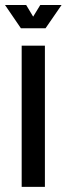

<svg xmlns="http://www.w3.org/2000/svg" viewBox="-54 -724 259 744"><path d="M30 0V-547H120V0ZM27 -614.5 -34.5 -704.5H47.5L74.5 -659.5L102 -704.5H184.5L122.5 -614.5Z"/></svg>

Font: League Gothic SemiCondensed
Style: Regular
Weight: 400
Width: 4
Designer: The League of Moveable Type
Version: Version 2.001